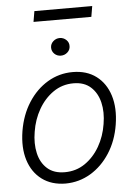

<svg xmlns="http://www.w3.org/2000/svg" viewBox="-60 -925 679 982"><g transform="rotate(-5 280.0 -434.5)"><path d="M236.8 11.7Q165 11.2 116 -25.1Q66.9 -61.5 46.6 -126Q26.4 -190.4 40 -274.9Q53.7 -357.4 94 -420.2Q134.3 -482.9 193.1 -518.1Q252 -553.2 321.8 -553.2Q393.6 -553.2 442.4 -516.6Q491.2 -480 511.5 -415.3Q531.7 -350.6 518.1 -266.1Q504.9 -184.1 464.6 -121.6Q424.3 -59.1 365.5 -23.9Q306.6 11.2 236.8 11.7ZM237.8 -46.4Q295.9 -46.4 341.6 -77.6Q387.2 -108.9 417 -160.6Q446.8 -212.4 456.5 -274.9Q466.8 -335.4 454.8 -385.3Q442.9 -435.1 409.4 -465.3Q376 -495.6 320.8 -495.6Q263.2 -495.6 217.3 -463.9Q171.4 -432.1 141.6 -380.1Q111.8 -328.1 102.1 -266.1Q91.8 -206.1 103.3 -156Q114.7 -106 148.4 -76.2Q182.1 -46.4 237.8 -46.4ZM270 -642.1Q250 -642.1 236.3 -655.5Q222.7 -668.9 223.1 -688.5Q223.6 -706.5 237.8 -719.5Q252 -732.4 271 -732.4Q290.5 -732.4 304.7 -719Q318.8 -705.6 317.9 -686.5Q317.9 -668 303.5 -655Q289.1 -642.1 270 -642.1ZM451.2 -880.9 441.9 -826.2H145L154.3 -880.9Z"/></g></svg>

Font: Inter Tight Light
Style: Italic
Weight: 300
Italic angle: -9.39999°
Designer: Rasmus Andersson
Foundry: rsms
Version: Version 3.004